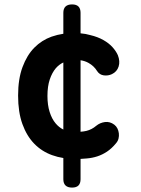

<svg xmlns="http://www.w3.org/2000/svg" viewBox="-20 -710 640 870"><path d="M267 -652Q267 -671 277 -680.5Q287 -690 306.5 -690Q326 -690 335.5 -680.5Q345 -671 345 -652V-559Q369 -557 389 -551Q423 -543 448.5 -528.5Q474 -514 490 -496Q506 -478 514 -460Q525 -432 517.5 -408.5Q510 -385 487 -374Q470 -366 450.5 -368.5Q431 -371 420 -388Q406 -411 381 -425Q365 -434 345 -437V-113Q359 -114 372 -117Q396 -123 416 -140Q433 -154 455.5 -157Q478 -160 498 -145Q507 -138 512 -128Q517 -118 518.5 -106Q520 -94 517 -82Q514 -70 505 -60Q486 -37 465 -23Q444 -9 421 -1.5Q398 6 373 8L345 10V102Q345 121 335.5 130.5Q326 140 306.5 140Q287 140 277 130.5Q267 121 267 102V6Q241 2 216 -7Q169 -24 135 -59Q101 -94 81.5 -148Q62 -202 62 -277Q62 -352 82 -406Q102 -460 135.5 -494Q169 -528 214 -544Q240 -553 267 -557ZM267 -427Q248 -418 233 -401Q216 -381 205.5 -350Q195 -319 195 -275Q195 -234 205 -202.5Q215 -171 232 -151Q247 -133 267 -123Z"/></svg>

Font: Maple Mono NL
Style: Bold
Weight: 700
Monospace: yes
Designer: subframe7536
Version: Version 7.000